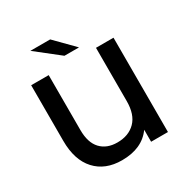

<svg xmlns="http://www.w3.org/2000/svg" viewBox="-200 -1059 1193 1234"><g transform="rotate(-30 396.5 -442.0)"><path d="M699 -700V0H574V-89Q503 10 354 10Q230 10 159 -67.5Q88 -145 88 -287V-700H218V-292Q218 -199 262.5 -151.5Q307 -104 385 -104Q469 -104 519 -154.5Q569 -205 569 -305V-700ZM194 -894H341L476 -757H368Z"/></g></svg>

Font: Montserrat Alternates SemiBold
Style: Regular
Weight: 600
Designer: Julieta Ulanovsky
Foundry: Julieta Ulanovsky
Version: Version 7.200